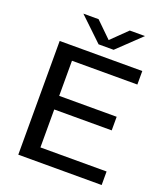

<svg xmlns="http://www.w3.org/2000/svg" viewBox="-167 -1060 1018 1174"><g transform="rotate(20 342.0 -473.0)"><path d="M203.5 -88H634V0H91.5V-740H629V-652H203.5V-423.5H577.5V-335H203.5ZM472.5 -946.5H571.5L420 -802H322L170.5 -946.5H269.5L371 -847.5Z"/></g></svg>

Font: Encode Sans Expanded Medium
Style: Regular
Weight: 500
Width: 7
Designer: Multiple Designers
Foundry: Impallari Type
Version: Version 2.000